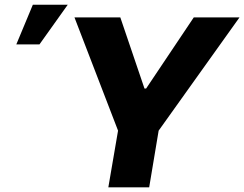

<svg xmlns="http://www.w3.org/2000/svg" viewBox="-20 -802 1045 822"><path d="M298.8 -727.5H495.1L598.6 -422.9H605.5L809.6 -727.5H1005.4L659.2 -242.7L618.7 0H443.8L485.4 -242.7ZM49.8 -611.8 120.6 -781.7H270L148.9 -611.8Z"/></svg>

Font: Inter Tight ExtraBold
Style: Italic
Weight: 800
Italic angle: -9.39999°
Designer: Rasmus Andersson
Foundry: rsms
Version: Version 3.004